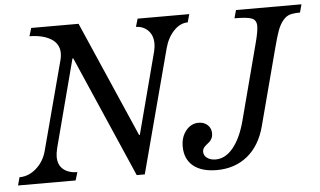

<svg xmlns="http://www.w3.org/2000/svg" viewBox="-62 -854 1580 949"><g transform="rotate(-5 728.0 -380.0)"><path d="M620.1 0H580.1L317.9 -602.1H314L200.2 -168Q193.8 -141.6 193.8 -125Q193.8 -84.5 219 -62.7Q244.1 -41 289.1 -40L276.9 0H-8.8L2 -40Q47.9 -40 85.7 -73.5Q123.5 -106.9 137.2 -158.2L254.9 -602.1Q258.8 -617.2 258.8 -632.8Q258.8 -679.2 219 -704.1Q179.2 -729 111.8 -730L124 -770H358.9L608.9 -196.8H612.8L719.2 -602.1Q724.1 -624 724.1 -639.2Q724.1 -680.7 700.4 -704.8Q676.8 -729 640.1 -730L651.9 -770H908.2L897 -730Q859.4 -730 827.6 -696.8Q795.9 -663.6 782.2 -611.8ZM976.1 -43Q1024.4 -43 1063 -90.1Q1101.6 -137.2 1124 -222.2L1223.1 -600.1Q1237.8 -655.8 1237.8 -682.1Q1237.8 -710.9 1215.8 -720.5Q1193.8 -730 1128.9 -730L1140.1 -770H1464.8L1454.1 -730Q1422.4 -730 1403.6 -724.4Q1384.8 -718.8 1368.9 -699.5Q1353 -680.2 1342 -650.4Q1331.1 -620.6 1316.9 -565.9L1216.8 -186Q1191.9 -91.8 1129.4 -41Q1066.9 9.8 977.1 9.8Q901.4 9.8 860.1 -24.4Q818.8 -58.6 818.8 -121.1Q818.8 -168 844.2 -199.5Q869.6 -231 907.2 -231Q934.6 -231 951.9 -214.6Q969.2 -198.2 969.2 -172.9Q969.2 -159.2 963.9 -148.4Q958.5 -137.7 950.9 -131.1Q943.4 -124.5 935.5 -118.4Q927.7 -112.3 922.4 -104.5Q917 -96.7 917 -86.9Q917 -67.4 933.6 -55.2Q950.2 -43 976.1 -43Z"/></g></svg>

Font: Libre Baskerville
Style: Italic
Weight: 400
Designer: Pablo Impallari, Rodrigo Fuenzalida
Foundry: Pablo Impallari, Rodrigo Fuenzalida
Version: Version 1.000